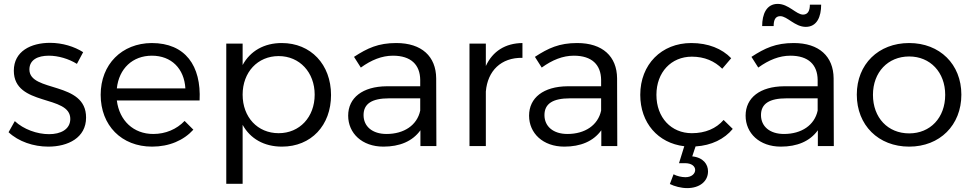

<svg xmlns="http://www.w3.org/2000/svg" viewBox="-20 -750 4998 986"><path d="M375 -422 407 -482C362 -511 300 -530 237 -530C139 -530 51 -487 51 -387C51 -201 343 -266 341 -138C340 -85 291 -61 232 -61C170 -61 101 -86 56 -128L24 -71C75 -23 152 3 228 3C330 3 422 -43 422 -146C423 -335 131 -274 131 -393C131 -443 174 -464 231 -464C279 -464 333 -448 375 -422Z M759 -529C606 -528 497 -420 497 -263C497 -106 604 3 761 3C849 3 923 -29 973 -84L928 -129C887 -86 830 -62 767 -62C666 -62 593 -130 580 -234H1005C1014 -412 932 -529 759 -529ZM580 -296C591 -398 661 -464 760 -464C860 -464 926 -398 932 -296Z M1427 -529C1336 -529 1265 -488 1226 -416V-526H1142V194H1226V-109C1265 -38 1336 3 1428 3C1578 3 1680 -106 1680 -262C1680 -419 1576 -529 1427 -529ZM1411 -66C1303 -66 1226 -148 1226 -264C1226 -379 1303 -462 1411 -462C1519 -462 1596 -378 1596 -264C1596 -149 1519 -66 1411 -66Z M2221 0 2220 -348C2219 -460 2146 -529 2015 -529C1923 -529 1867 -503 1798 -458L1833 -403C1887 -442 1941 -464 1998 -464C2091 -464 2137 -417 2138 -340V-307H1966C1842 -306 1768 -248 1768 -156C1768 -66 1839 3 1949 3C2032 3 2098 -24 2139 -81V0ZM1965 -62C1892 -62 1847 -101 1847 -159C1847 -218 1891 -245 1978 -245H2138V-182C2122 -107 2055 -62 1965 -62Z M2475 -411V-526H2391V0H2475V-280C2484 -386 2553 -455 2663 -453V-529C2575 -528 2510 -487 2475 -411Z M3150 0 3149 -348C3148 -460 3075 -529 2944 -529C2852 -529 2796 -503 2727 -458L2762 -403C2816 -442 2870 -464 2927 -464C3020 -464 3066 -417 3067 -340V-307H2895C2771 -306 2697 -248 2697 -156C2697 -66 2768 3 2878 3C2961 3 3027 -24 3068 -81V0ZM2894 -62C2821 -62 2776 -101 2776 -159C2776 -218 2820 -245 2907 -245H3067V-182C3051 -107 2984 -62 2894 -62Z M3743 -88 3696 -134C3658 -90 3602 -66 3533 -66C3427 -66 3351 -146 3351 -263C3351 -379 3427 -459 3533 -459C3598 -459 3650 -436 3689 -397L3735 -451C3688 -500 3617 -529 3530 -529C3377 -529 3268 -419 3268 -263C3268 -119 3359 -15 3494 1L3467 88H3498C3532 88 3550 104 3550 123C3550 141 3533 160 3500 160C3480 160 3455 154 3439 145L3420 195C3444 207 3478 216 3509 216C3572 216 3616 182 3616 130C3616 94 3592 59 3535 53L3552 2C3634 -3 3700 -36 3743 -88Z M3987 -667C4023 -667 4062 -612 4118 -612C4176 -612 4197 -665 4197 -726H4139C4139 -697 4130 -675 4104 -675C4069 -675 4030 -730 3974 -730C3916 -730 3894 -677 3894 -616H3953C3953 -646 3961 -667 3987 -667ZM4262 0 4261 -348C4260 -460 4187 -529 4056 -529C3964 -529 3908 -503 3839 -458L3874 -403C3928 -442 3982 -464 4039 -464C4132 -464 4178 -417 4179 -340V-307H4007C3883 -306 3809 -248 3809 -156C3809 -66 3880 3 3990 3C4073 3 4139 -24 4180 -81V0ZM4006 -62C3933 -62 3888 -101 3888 -159C3888 -218 3932 -245 4019 -245H4179V-182C4163 -107 4096 -62 4006 -62Z M4649 -529C4491 -529 4380 -420 4380 -264C4380 -107 4491 3 4649 3C4806 3 4917 -107 4917 -264C4917 -420 4806 -529 4649 -529ZM4649 -460C4757 -460 4834 -379 4834 -263C4834 -145 4757 -65 4649 -65C4540 -65 4463 -145 4463 -263C4463 -379 4540 -460 4649 -460Z"/></svg>

Font: Juman Normal
Style: Regular
Weight: 300
Designer: Bandar Raffah (Arabic) Julieta Ulanovsky (Latin)
Foundry: Caramella
Version: Version 5.022;PS 005.022;hotconv 1.0.88;makeotf.lib2.5.64775